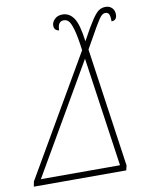

<svg xmlns="http://www.w3.org/2000/svg" viewBox="-122 -781 649 841"><g transform="rotate(-10 202.5 -360.5)"><path d="M-36 -22 272 -552Q264 -614 255 -645Q246 -676 237 -685.5Q228 -695 215 -695Q188 -695 188 -655Q166 -658 166 -680Q166 -695 179 -708Q192 -721 214 -721Q244 -721 263.5 -693.5Q283 -666 293 -588Q326 -649 344.5 -676.5Q363 -704 376 -712.5Q389 -721 406 -721Q423 -721 434 -710Q445 -699 445 -681Q445 -654 421 -654Q421 -678 416 -686.5Q411 -695 400 -695Q390 -695 381 -685.5Q372 -676 351.5 -641Q331 -606 300 -550L376 -21L371 0H-40ZM348 -27 278 -513 -4 -27Z"/></g></svg>

Font: Noto Serif NarrowThin
Style: Italic
Weight: 250
Width: 4
Italic angle: -12°
Designer: Monotype Design Team
Foundry: Monotype Imaging Inc.
Version: Version 1.001